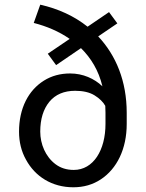

<svg xmlns="http://www.w3.org/2000/svg" viewBox="-20 -792 626 822"><path d="M124.5 -693.8C179.7 -679.7 232.9 -657.2 278.3 -625.5L184.6 -562L220.2 -513.2L326.7 -585.9C369.6 -543.5 402.3 -490.2 418.5 -422.4C383.8 -455.6 335 -477.5 280.3 -477.5C238.3 -477.5 200.7 -467.3 168 -446.8C101.6 -405.3 61.5 -328.6 61.5 -228.5C61.5 -184.1 71.3 -144 91.3 -108.4C130.4 -36.1 202.6 9.8 293.9 9.8C338.4 9.8 377.4 -1.5 412.1 -24.4C480.5 -69.8 522.5 -154.3 522.5 -261.2V-309.1C522.5 -443.8 477.1 -554.7 400.4 -636.2L482.4 -691.9L446.8 -740.2L355 -677.7C297.9 -723.1 230 -754.4 152.3 -772ZM152.3 -228.5C152.3 -282.2 165.5 -324.7 191.4 -356.4C217.3 -387.7 254.4 -403.3 301.8 -403.3C335.4 -403.3 363.3 -397 384.8 -383.8C406.2 -370.6 421.4 -355.5 430.7 -338.9C431.2 -329.6 431.6 -319.8 431.6 -310.1V-261.2C431.6 -149.4 379.9 -64.5 295.9 -64.5C265.1 -64.5 239.3 -72.8 217.8 -88.9C174.8 -121.1 152.3 -175.3 152.3 -228.5Z"/></svg>

Font: Vazirmatn
Style: Regular
Weight: 400
Designer: Saber Rastikerdar
Foundry: Saber Rastikerdar
Version: Version 33.003